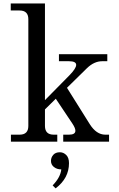

<svg xmlns="http://www.w3.org/2000/svg" viewBox="-20 -791 667 1072"><path d="M588.9 0H333V-39.1H365.2Q400.9 -39.1 400.9 -61Q400.9 -75.7 384.8 -100.1L291.5 -239.7L231 -180.2V-87.9Q231 -39.1 279.8 -39.1H299.8V0H41V-39.1H89.4Q138.2 -39.1 138.2 -87.9V-683.6Q138.2 -732.4 89.4 -732.4H40V-771.5H231V-231.9L368.2 -371.1Q405.3 -409.2 405.3 -428.7Q405.3 -449.2 364.7 -449.2H309.1V-488.3H579.1V-449.2H550.8Q505.9 -449.2 465.8 -410.6L354 -300.8L481 -98.1Q518.1 -39.1 567.9 -39.1H588.9ZM290.5 260.7 273.9 244.1Q317.4 199.2 322.3 154.8Q297.9 154.8 281.2 141.6Q264.6 128.4 264.6 107.4Q264.6 88.4 277.3 73.7Q290 59.1 314.5 59.1Q334 59.1 349.6 74.2Q365.2 89.4 365.2 120.1Q365.2 204.1 290.5 260.7Z"/></svg>

Font: Munson
Style: Regular
Weight: 400
Designer: Paul James MIller
Foundry: High-Logic / Made with FontCreator
Version: Version 2.10;May 5, 2019;FontCreator 11.5.0.2430 64-bit